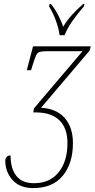

<svg xmlns="http://www.w3.org/2000/svg" viewBox="-20 -951 484 982"><path d="M150 11Q81 11 44 -30.5Q7 -72 7 -129Q7 -140 14 -148Q21 -156 34 -156Q34 -89 63.5 -51.5Q93 -14 154 -14Q235 -14 280 -70Q325 -126 325 -219Q325 -296 283.5 -336Q242 -376 164 -376H150L154 -397L402 -689H220Q195 -689 183 -685.5Q171 -682 164 -666.5Q157 -651 146 -615L139 -592H117L149 -714H444L439 -693L190 -400Q270 -395 311.5 -347Q353 -299 353 -219Q353 -115 301 -52Q249 11 150 11ZM285 -771Q280 -806 266 -845Q252 -884 231 -918L234 -931H240Q260 -907 277.5 -874Q295 -841 303 -814Q320 -843 347 -873.5Q374 -904 406 -931H412L409 -918Q375 -879 350 -843Q325 -807 310 -771Z"/></svg>

Font: Noto Serif ExtraCondensed Thin
Style: Italic
Weight: 100
Width: 2
Italic angle: -12°
Designer: Monotype Design Team
Foundry: Monotype Imaging Inc.
Version: Version 2.013